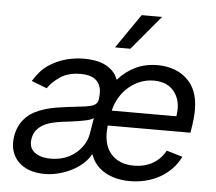

<svg xmlns="http://www.w3.org/2000/svg" viewBox="-55 -844 1034 918"><g transform="rotate(5 462.5 -385.5)"><path d="M31.2 -154.8Q36.6 -186.1 49.2 -209.2Q61.8 -232.2 79.7 -249.1Q97.7 -266 120 -277.2Q142.4 -288.4 167.1 -295.8Q191.8 -303.3 218 -307.7Q244.3 -312.1 269.9 -315.3Q307.9 -320.3 334.9 -323Q361.9 -325.6 379.8 -329.9Q397.7 -334.2 407.1 -342Q416.5 -349.8 419 -365.1V-367.9Q427.6 -420.1 403.8 -449.4Q380 -478.7 322.4 -478.7Q263.1 -478.7 224.1 -452.4Q186.8 -427.2 166.2 -396.3L92.3 -424.7Q107.2 -449.6 124.5 -469.1Q141.7 -488.6 161.9 -502.5Q182.2 -516.3 203.7 -525.9Q225.1 -535.5 246.8 -541.4Q268.5 -547.2 290.1 -549.9Q311.8 -552.6 332.4 -552.6Q357.2 -552.6 382.3 -548.8Q407.3 -545.1 429.3 -535.2Q451.3 -525.2 468.8 -508.5Q486.2 -491.8 496.1 -465.6Q532.7 -507.5 579.7 -530Q626.8 -552.6 686.1 -552.6Q728.7 -552.6 767.8 -538.4Q806.8 -524.1 835.9 -492.5Q850.5 -476.6 860.8 -455.6Q871.1 -434.7 876.2 -408.4Q881.4 -382.1 881.2 -350.1Q881 -318.2 875 -279.8L869.3 -244.3H472.7Q462 -157.3 501.4 -110.4Q540.5 -63.9 613.6 -63.9Q662.6 -63.9 701.7 -85.2Q740.8 -106.5 764.2 -149.1L840.9 -126.4Q824.2 -92 798.5 -66.1Q772.7 -40.1 741.3 -22.9Q709.9 -5.7 674 2.8Q638.1 11.4 600.9 11.4Q564.3 11.4 533.4 3.6Q502.5 -4.3 478.5 -18.6Q454.5 -33 437.7 -53.4Q420.8 -73.9 412.3 -99.4H409.1Q397.4 -76.7 375 -56.3Q352.6 -35.9 323.5 -20.6Q294.4 -5.3 260.1 3.7Q225.9 12.8 190.3 12.8Q151.6 12.8 119.5 1.6Q87.4 -9.6 65.7 -31.1Q44 -52.6 34.4 -83.8Q24.9 -115.1 31.2 -154.8ZM136 -84.9Q164.4 -62.5 214.5 -62.5Q263.5 -62.5 301.8 -82Q320.7 -91.6 335.8 -104.6Q350.9 -117.5 362.2 -132.5Q373.6 -147.4 380.7 -163.9Q387.8 -180.4 390.6 -197.4L403.4 -274.1Q399.1 -269.9 388.8 -266.2Q378.6 -262.4 364.9 -259.4Q351.2 -256.4 335.6 -253.9Q320 -251.4 304.9 -249.3Q289.8 -247.2 276.5 -245.6Q263.1 -244 254.3 -242.9Q229 -239.7 205.8 -233.8Q182.5 -228 163.7 -217.5Q144.9 -207 132.1 -190.9Q119.3 -174.7 115.1 -150.6Q107.6 -106.9 136 -84.9ZM795.5 -316.8Q807.2 -387.1 774.5 -431.8Q741.5 -477.3 673.3 -477.3Q638.5 -477.3 607.6 -464.7Q576.7 -452.1 552 -430.4Q527.3 -408.7 510.1 -379.4Q492.9 -350.1 485.4 -316.8ZM474.4 -619.3 588.1 -784.1H686.1L548.3 -619.3Z"/></g></svg>

Font: Inter P
Style: Italic
Weight: 400
Italic angle: -9.40001°
Designer: Rasmus Andersson
Foundry: rsms
Version: Version 3.018;git-588b23468